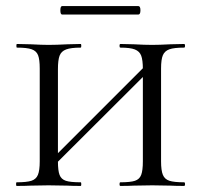

<svg xmlns="http://www.w3.org/2000/svg" viewBox="-20 -613 662 633"><path d="M377 -456Q374 -456 374 -462Q374 -468 377 -468L421 -467Q457 -465 482 -465Q504 -465 542 -467L587 -468Q590 -468 590 -462Q590 -456 587 -456Q554 -456 538.5 -450.5Q523 -445 517 -431Q511 -417 511 -387V-81Q511 -51 517 -36.5Q523 -22 538.5 -17Q554 -12 587 -12Q590 -12 590 -6Q590 0 587 0Q559 0 542 -1L482 -2L421 -1Q405 0 377 0Q374 0 374 -6Q374 -12 377 -12Q410 -12 425 -17Q440 -22 445.5 -36.5Q451 -51 451 -81V-385Q451 -415 445.5 -429.5Q440 -444 424.5 -450Q409 -456 377 -456ZM130 -67 477 -414 492 -400 144 -53ZM36 -456Q34 -456 34 -462Q34 -468 36 -468L81 -467Q119 -465 140 -465Q165 -465 203 -467L246 -468Q248 -468 248 -462Q248 -456 246 -456Q214 -456 198 -450Q182 -444 176.5 -429.5Q171 -415 171 -385V-81Q171 -50 176.5 -36Q182 -22 197 -17Q212 -12 246 -12Q248 -12 248 -6Q248 0 246 0Q218 0 202 -1L140 -2L81 -1Q64 0 35 0Q33 0 33 -6Q33 -12 35 -12Q68 -12 83.5 -17Q99 -22 105 -36.5Q111 -51 111 -81V-387Q111 -417 105.5 -431Q100 -445 84.5 -450.5Q69 -456 36 -456ZM179 -579Q179 -593 185 -593H436Q443 -593 443 -579Q443 -565 436 -565H185Q179 -565 179 -579Z"/></svg>

Font: Cormorant SC
Style: Regular
Weight: 400
Designer: Christian Thalmann (Catharsis Fonts)
Foundry: Catharsis Fonts
Version: Version 4.000